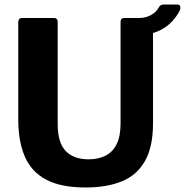

<svg xmlns="http://www.w3.org/2000/svg" viewBox="-20 -822 820 852"><path d="M659 -275Q659 -170 623 -107Q587 -44 520 -17Q453 10 360 10Q251 10 185.5 -24.5Q120 -59 90.5 -126.5Q61 -194 61 -293V-722Q61 -742 77 -742H221Q236 -742 236 -724V-271Q236 -189 271.5 -152Q307 -115 373 -115Q415 -115 447 -130.5Q479 -146 497 -181Q515 -216 515 -274V-723Q515 -742 530 -742H644Q659 -742 659 -724V-275ZM767 -802Q777 -802 779.5 -794Q782 -786 778 -776Q761 -742 733.5 -717Q706 -692 670 -679Q634 -666 593 -666L596 -742Q625 -742 649 -754.5Q673 -767 686 -791Q690 -798 695.5 -800Q701 -802 707 -802Z"/></svg>

Font: Libre Franklin Thin
Style: Bold
Weight: 700
Version: Version 3.000